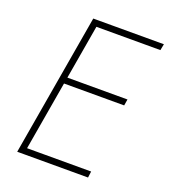

<svg xmlns="http://www.w3.org/2000/svg" viewBox="-130 -794 784 889"><g transform="rotate(20 262.5 -350.0)"><path d="M72 0H406L410 -31H77ZM187 -669H519L525 -700H192ZM136 -371H449L454 -402H141ZM177 -700 57 0H89L209 -700Z"/></g></svg>

Font: Jost ExtraLight
Style: Italic
Weight: 250
Italic angle: -5°
Version: Version 3.710